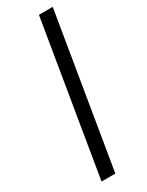

<svg xmlns="http://www.w3.org/2000/svg" viewBox="-195 -762 609 795"><g transform="rotate(-30 110.0 -364.0)"><path d="M219.7 -727.5 99.1 0H33.2L153.8 -727.5Z"/></g></svg>

Font: Inter Display Light
Style: Italic
Weight: 300
Italic angle: -9.39999°
Designer: Rasmus Andersson
Foundry: rsms
Version: Version 4.000;git-a52131595